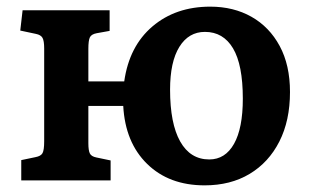

<svg xmlns="http://www.w3.org/2000/svg" viewBox="-20 -543 933 578"><path d="M596 15Q489 15 423 -49.5Q357 -114 351 -224H246V-112Q246 -90 250.5 -81Q255 -72 270 -69L313 -60V0H44V-61L87 -70Q103 -73 108 -82Q113 -91 113 -118V-397Q113 -420 108 -429Q103 -438 88 -441L41 -451L48 -512H310V-450L271 -443Q255 -440 250.5 -430.5Q246 -421 246 -396V-298H354Q369 -404 439 -463.5Q509 -523 613 -523Q683 -523 737 -492.5Q791 -462 822 -404.5Q853 -347 853 -266Q853 -180 821 -117Q789 -54 731.5 -19.5Q674 15 596 15ZM610 -63Q658 -63 684.5 -110Q711 -157 711 -246Q711 -348 681.5 -397.5Q652 -447 597 -447Q548 -447 520 -402Q492 -357 492 -273Q492 -171 522.5 -117Q553 -63 610 -63Z"/></svg>

Font: Literata 12pt SemiBold
Style: Regular
Weight: 600
Designer: Latin by Veronika Burian and Jose Scaglione. Greek by Irene Vlachou. Cyrillic by Vera Evstafieva.
Foundry: TypeTogether
Version: Version 3.002